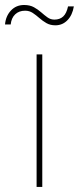

<svg xmlns="http://www.w3.org/2000/svg" viewBox="-72 -737 311 757"><path d="M72.3 0V-522.5H94.7V0ZM146.5 -637.2Q126 -637.2 110.8 -646Q95.7 -654.8 83 -666Q70.3 -677.2 57.1 -686Q43.9 -694.8 26.9 -694.8Q2.9 -694.8 -12.2 -680.4Q-27.3 -666 -29.8 -640.6H-52.2Q-49.3 -673.8 -28.8 -695.6Q-8.3 -717.3 22.9 -717.3Q45.9 -717.3 61.8 -708.5Q77.6 -699.7 90.3 -688.5Q103 -677.2 115.2 -668.5Q127.4 -659.7 142.6 -659.7Q163.6 -659.7 177 -671.9Q190.4 -684.1 196.3 -711.9H219.2Q213.4 -677.2 193.8 -657.2Q174.3 -637.2 146.5 -637.2Z"/></svg>

Font: Inter 28pt Thin
Style: Regular
Weight: 250
Designer: Rasmus Andersson
Foundry: rsms
Version: Version 4.001;git-66647c0bb